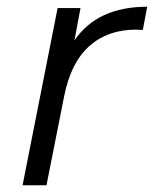

<svg xmlns="http://www.w3.org/2000/svg" viewBox="-20 -550 457 570"><path d="M47 0 151 -526H219L201 -430Q269 -530 417 -530L404 -461Q399 -461 394.5 -461.5Q390 -462 384 -462Q300 -462 245.5 -413.5Q191 -365 171 -267L118 0Z"/></svg>

Font: Montserrat
Style: Italic
Weight: 400
Italic angle: -11.3°
Designer: Julieta Ulanovsky
Foundry: Julieta Ulanovsky
Version: Version 9.000; ttfautohint (v1.8.4.7-5d5b)